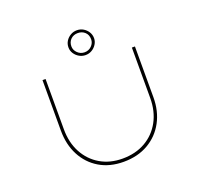

<svg xmlns="http://www.w3.org/2000/svg" viewBox="-155 -1113 1359 1296"><g transform="rotate(-20 524.0 -465.5)"><path d="M520 6Q420 6 346.5 -38Q273 -82 232.5 -159.5Q192 -237 192 -337V-700H214V-339Q214 -243 253 -170.5Q292 -98 361 -57.5Q430 -17 520 -17Q614 -17 684.5 -57.5Q755 -98 794.5 -170.5Q834 -243 834 -339V-700H856V-335Q856 -236 814.5 -159Q773 -82 697.5 -38Q622 6 520 6ZM524 -759Q500 -759 479 -771Q458 -783 445 -803Q432 -823 432 -847Q432 -872 444.5 -892Q457 -912 478 -924.5Q499 -937 524 -937Q550 -937 570.5 -924.5Q591 -912 603.5 -892Q616 -872 616 -847Q616 -824 603 -803.5Q590 -783 569.5 -771Q549 -759 524 -759ZM524 -779Q554 -779 574.5 -799.5Q595 -820 595 -847Q595 -879 574.5 -898Q554 -917 524 -917Q493 -917 473 -897.5Q453 -878 453 -847Q453 -820 474 -799.5Q495 -779 524 -779Z"/></g></svg>

Font: Lexend Zetta Thin
Style: Regular
Weight: 250
Version: Version 1.007